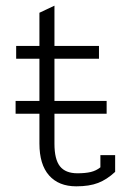

<svg xmlns="http://www.w3.org/2000/svg" viewBox="-20 -642 441 677"><path d="M386 -95V-36Q357 -9 326 3Q295 15 249 15Q187 15 153 -23.5Q119 -62 119 -136V-241H35V-286H119V-435H37V-480H119V-597L172 -622V-480H329V-435H172V-286H356V-241H172V-135Q172 -80 191.5 -55.5Q211 -31 253 -31Q281 -31 300 -35.5Q319 -40 334 -52V-95Z"/></svg>

Font: Pridi ExtraLight
Style: Regular
Weight: 275
Designer: Katatrad Team
Foundry: CadsonDemak
Version: Version 1.001